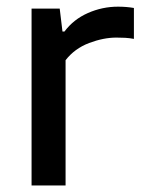

<svg xmlns="http://www.w3.org/2000/svg" viewBox="-20 -570 438 590"><path d="M77 0V-543.5H163.5L172 -473H178Q206 -510.5 250.2 -530Q294.5 -549.5 342.5 -549.5Q368.5 -549.5 391.5 -545.5V-450.5Q378.5 -453 364.8 -453.8Q351 -454.5 337.5 -454.5Q298 -454.5 253.8 -437.8Q209.5 -421 181.5 -385V0Z"/></svg>

Font: Encode Sans Semi Expanded Medium
Style: Regular
Weight: 500
Width: 6
Designer: Multiple Designers
Foundry: Impallari Type
Version: Version 3.000; ttfautohint (v1.8.3) -l 8 -r 50 -G 200 -x 14 